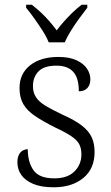

<svg xmlns="http://www.w3.org/2000/svg" viewBox="-20 -786 470 816"><path d="M208 10Q155 10 121 -4.5Q87 -19 70.5 -42.5Q54 -66 54 -96Q54 -117 61 -129.5Q68 -142 78 -147Q88 -152 98 -152Q98 -98 122 -63Q146 -28 211 -28Q267 -28 296.5 -57.5Q326 -87 326 -130Q326 -155 317 -172.5Q308 -190 284 -206.5Q260 -223 215 -244Q161 -271 127.5 -294Q94 -317 78.5 -344.5Q63 -372 63 -412Q63 -473 108 -508.5Q153 -544 228 -544Q275 -544 305 -530Q335 -516 349.5 -494.5Q364 -473 364 -449Q364 -426 351.5 -412Q339 -398 315 -398Q315 -455 291 -481Q267 -507 220 -507Q167 -507 143.5 -482.5Q120 -458 120 -420Q120 -392 133.5 -372Q147 -352 175 -335.5Q203 -319 245 -299Q297 -276 327 -253Q357 -230 369.5 -203Q382 -176 382 -140Q382 -69 334 -29.5Q286 10 208 10ZM187 -606Q178 -629 161 -655.5Q144 -682 125.5 -708Q107 -734 91 -753V-766H115Q137 -749 155.5 -731.5Q174 -714 190 -695.5Q206 -677 221 -657Q236 -677 252.5 -695.5Q269 -714 287 -731.5Q305 -749 327 -766H351V-753Q336 -734 317 -708Q298 -682 281.5 -655.5Q265 -629 255 -606Z"/></svg>

Font: Noto Serif Kannada Light
Style: Regular
Weight: 300
Version: Version 2.003